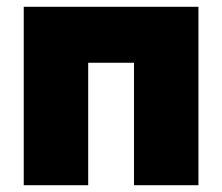

<svg xmlns="http://www.w3.org/2000/svg" viewBox="-20 -546 655 566"><path d="M50 0V-526H565V0H375V-361H240V0Z"/></svg>

Font: Raleway Black
Style: Regular
Weight: 900
Designer: Matt McInerney, Pablo Impallari, Rodrigo Fuenzalida
Foundry: Matt McInerney, Pablo Impallari, Rodrigo Fuenzalida
Version: Version 4.026